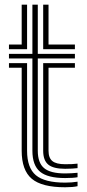

<svg xmlns="http://www.w3.org/2000/svg" viewBox="-20 -790 369 819"><path d="M257.8 -30.5Q183.2 -30.5 150.8 -57.6Q118.2 -84.8 118.2 -147V-540.5H18.2V-560.2H118.2V-770H141.2V-560.2H299.5V-540.5H141.2V-147Q141.2 -95.2 168.2 -72.8Q195.2 -50.2 257.8 -50.2Q271.8 -50.2 284.8 -51Q297.8 -51.8 310.8 -53V-34Q300.8 -32.2 288 -31.4Q275.2 -30.5 257.8 -30.5ZM257.8 8.8Q158.5 8.8 115.5 -27.5Q72.5 -63.8 72.5 -147V-501H18.2V-520.8H95.5V-147Q95.5 -74 133.1 -42.5Q170.8 -11 257.8 -11Q272.2 -11 285.1 -12Q298 -13 310.8 -15V4.2Q290.8 8.8 257.8 8.8ZM257.8 -70Q207.5 -70 185.9 -87.9Q164.2 -105.8 164.2 -147V-520.8H299.5V-501H187V-147Q187 -116.2 203.5 -102.9Q220 -89.5 257.8 -89.5Q273 -89.5 286.2 -90Q299.5 -90.5 310.8 -92V-72.8Q300 -71.5 286.9 -70.8Q273.8 -70 257.8 -70ZM18.2 -580.2V-600H72.5V-770H95.5V-580.2ZM164.2 -580.2V-770H187V-600H299.5V-580.2Z"/></svg>

Font: Big Shoulders Inline Text Thin
Style: Bold
Weight: 700
Version: Version 2.002